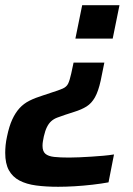

<svg xmlns="http://www.w3.org/2000/svg" viewBox="-31 -530 511 736"><path d="M192 186Q145 186 107.5 181Q70 176 43.5 162Q17 148 3 122.5Q-11 97 -11 56Q-11 42 -9.5 26.5Q-8 11 -4 -7Q4 -46 16 -72Q28 -98 44 -115.5Q60 -133 82 -144Q104 -155 133 -164L163 -174Q195 -184 209.5 -190.5Q224 -197 230 -209Q236 -221 242 -248L251 -290H369L355 -221Q346 -180 333 -157Q320 -134 301 -122Q282 -110 253 -101L219 -90Q201 -84 188 -79Q175 -74 165.5 -65.5Q156 -57 149 -43Q142 -29 137 -7Q135 3 133.5 11.5Q132 20 132 29Q132 50 143 59.5Q154 69 176.5 71.5Q199 74 234 74Q251 74 273 73Q295 72 319 70.5Q343 69 365.5 67Q388 65 406 62L385 169Q358 174 323.5 178Q289 182 255 184Q221 186 192 186ZM258 -382 284 -510H427L401 -382Z"/></svg>

Font: Saira Thin SemiBold
Style: Italic
Weight: 600
Italic angle: -12°
Version: Version 1.101